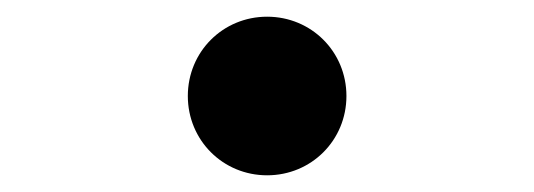

<svg xmlns="http://www.w3.org/2000/svg" viewBox="-20 -200 640 230"><path d="M205 -85C205 -32 247 10 300 10C353 10 395 -32 395 -85C395 -138 353 -180 300 -180C247 -180 205 -138 205 -85Z"/></svg>

Font: CommitMono
Style: 700Regular
Weight: 700
Monospace: yes
Designer: Eigil Nikolajsen
Foundry: Eigil Nikolajsen
Version: Version 1.143